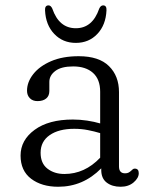

<svg xmlns="http://www.w3.org/2000/svg" viewBox="-20 -683 566 714"><path d="M56.5 -104.5Q56.5 -162 108.8 -200.2Q161 -238.5 251 -238.5Q277.5 -238.5 304 -234.5Q330.5 -230.5 352.5 -224V-342Q352.5 -388 325.8 -412Q299 -436 252 -436Q208 -436 185.8 -419.2Q163.5 -402.5 163.5 -378.5V-344.5Q163.5 -326.5 151.8 -316.8Q140 -307 119.5 -307Q101.5 -307 91 -317.8Q80.5 -328.5 80.5 -345.5Q80.5 -378 103.8 -407.5Q127 -437 170 -455.5Q213 -474 272.5 -474Q348 -474 385.2 -437.2Q422.5 -400.5 422.5 -340.5V-64Q422.5 -38.5 445 -38.5Q453 -38.5 457.8 -41Q462.5 -43.5 466.5 -47Q470 -50 473.2 -53Q476.5 -56 481 -56Q496 -56 496 -39Q496 -21 477 -4.8Q458 11.5 428.5 11.5Q397 11.5 376.8 -4Q356.5 -19.5 356.5 -51V-57Q289 11.5 196.5 11.5Q135 11.5 95.8 -18.2Q56.5 -48 56.5 -104.5ZM131 -115Q131 -75.5 156.5 -55.8Q182 -36 219.5 -36Q295 -36 352.5 -96.5V-188Q331 -194.5 307 -199.2Q283 -204 256 -204Q198.5 -204 164.8 -180.5Q131 -157 131 -115ZM262 -578Q324 -578 349 -651Q354.5 -663 363.5 -663Q377 -663 376 -644.5Q373.5 -590 342 -556.8Q310.5 -523.5 262 -523.5Q213.5 -523.5 181.8 -556.8Q150 -590 147.5 -644.5Q146.5 -663 160.5 -663Q169 -663 174.5 -651Q199.5 -578 262 -578Z"/></svg>

Font: Fraunces 9pt SuperSoft Light
Style: Regular
Weight: 300
Version: Version 1.000;[b76b70a41]